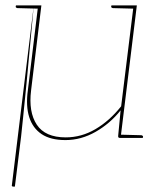

<svg xmlns="http://www.w3.org/2000/svg" viewBox="-20 -510 600 710"><path d="M29 180Q26 180 24.5 178.5Q23 177 24 174L105 -490L78 -201Q70 -122 65.5 -76.5Q61 -31 58 -5L35 180ZM222 8Q167 8 134 -14Q101 -36 88 -77Q75 -118 83 -176L121 -490H133L95 -176Q85 -96 116 -49Q147 -2 223 -2Q281 -2 333 -32.5Q385 -63 428 -117L474 -490H486L426 0H423Q416 0 417 -8L426 -102Q387 -53 333.5 -22.5Q280 8 222 8ZM423 0 425 -12 502 -10Q504 -10 506.5 -8.5Q509 -7 509 -5L508 0ZM124 -490 122 -478 45 -480Q43 -480 40.5 -481.5Q38 -483 38 -485L39 -490ZM477 -490 475 -478 398 -480Q396 -480 393.5 -481.5Q391 -483 391 -485L392 -490Z"/></svg>

Font: Aleo Thin
Style: Italic
Weight: 250
Italic angle: -7°
Designer: Alessio Laiso
Foundry: Alessio Laiso
Version: Version 2.001;gftools[0.9.29]